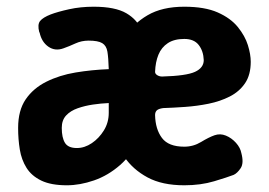

<svg xmlns="http://www.w3.org/2000/svg" viewBox="-20 -536 801 572"><path d="M529 16Q463 16 419.5 -7.5Q376 -31 350.5 -68.5Q325 -106 314.5 -147.5Q304 -189 304 -225V-250Q304 -291 314.5 -337Q325 -383 350.5 -424Q376 -465 419.5 -490.5Q463 -516 529 -516Q590 -516 628.5 -499Q667 -482 688.5 -455.5Q710 -429 718.5 -401.5Q727 -374 727 -352Q727 -313 710 -288Q693 -263 664.5 -248.5Q636 -234 601.5 -227Q567 -220 531.5 -217.5Q496 -215 466 -214Q452 -212 447 -207Q442 -202 442 -193Q443 -151 462.5 -125Q482 -99 529 -99Q556 -99 579 -113Q602 -127 619 -133Q636 -139 653 -132Q670 -125 683 -110.5Q696 -96 699 -80Q707 -50 697 -35Q687 -20 676 -15Q658 -8 618 4Q578 16 529 16ZM463 -308Q535 -310 561 -322Q587 -334 587 -357Q586 -384 572 -402Q558 -420 529 -420Q499 -420 480 -407.5Q461 -395 452 -373Q443 -351 442 -322Q442 -316 448.5 -312Q455 -308 463 -308ZM179 16Q132 16 103 2Q74 -12 59 -36Q44 -60 39 -90.5Q34 -121 34 -155Q34 -207 56.5 -240Q79 -273 118 -292.5Q157 -312 205 -320Q253 -328 304 -330Q303 -364 300 -382Q297 -400 284.5 -407.5Q272 -415 244 -415Q223 -415 204.5 -406.5Q186 -398 169 -392Q144 -383 124 -397Q104 -411 98 -439Q98 -439 97.5 -439.5Q97 -440 97 -440Q91 -463 99.5 -473.5Q108 -484 131 -493Q152 -501 186 -508.5Q220 -516 259 -516Q323 -516 356.5 -496.5Q390 -477 403 -443Q416 -409 417.5 -366Q419 -323 419 -275V-249Q419 -177 396.5 -126.5Q374 -76 338 -44.5Q302 -13 260 1.5Q218 16 179 16ZM209 -95Q232 -95 253.5 -109.5Q275 -124 289.5 -147.5Q304 -171 304 -200V-229Q281 -228 257 -224.5Q233 -221 211.5 -213.5Q190 -206 177 -192Q164 -178 164 -155Q164 -126 173.5 -110.5Q183 -95 209 -95Z"/></svg>

Font: Winky Sans SemiBold
Style: Regular
Weight: 600
Designer: Simon Atzbach
Foundry: typofactur
Version: Version 1.205